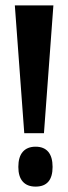

<svg xmlns="http://www.w3.org/2000/svg" viewBox="-20 -680 253 712"><path d="M70 -186 35 -660H178L143 -186ZM112 12Q81 12 64.5 -6.5Q48 -25 48 -61Q48 -98 64.5 -117Q81 -136 112 -136Q143 -136 159 -117Q175 -98 175 -61Q175 12 112 12Z"/></svg>

Font: Bricolage Grotesque 36pt Condensed SemiBold
Style: Regular
Weight: 600
Width: 3
Designer: Mathieu Triay
Foundry: Atelier Triay
Version: Version 1.001;gftools[0.9.33.dev8+g029e19f]